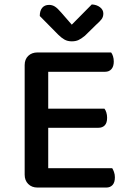

<svg xmlns="http://www.w3.org/2000/svg" viewBox="-20 -843 584 864"><path d="M149 1Q123 1 107 -15Q91 -31 91 -57V-550Q91 -576 107 -591.5Q123 -607 149 -607H480Q485 -601 488.5 -590Q492 -579 492 -566Q492 -544 481.5 -532Q471 -520 453 -520H197V-354H450Q455 -348 458.5 -337Q462 -326 462 -313Q462 -290 451.5 -279Q441 -268 423 -268H197V-86H485Q489 -80 493 -69Q497 -58 497 -45Q497 -22 486.5 -10.5Q476 1 458 1ZM393 -823Q415 -822 430 -810.5Q445 -799 445 -782Q445 -767 437 -756.5Q429 -746 413 -732L362 -682Q345 -668 332.5 -662.5Q320 -657 303 -657Q284 -657 270 -665Q256 -673 242 -687L159 -771Q159 -795 170 -808Q181 -821 201 -821Q215 -821 227 -813.5Q239 -806 256 -786L303 -732Z"/></svg>

Font: Baloo Bhaina 2 Medium
Style: Regular
Weight: 500
Designer: Yesha Goshar, Manish Minz, Shuchita Grover and Ek Type
Foundry: Ek Type
Version: Version 1.640;hotconv 1.0.111;makeotfexe 2.5.65597; ttfautoh